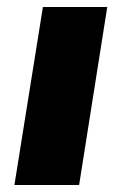

<svg xmlns="http://www.w3.org/2000/svg" viewBox="-20 -526 347 546"><path d="M21 0 102 -506H285L205 0Z"/></svg>

Font: Nunito Sans 7pt SemiCondensed Black
Style: Italic
Weight: 900
Width: 4
Italic angle: -9°
Designer: Vernon Adams
Foundry: Vernon Adams
Version: Version 3.101;gftools[0.9.27]